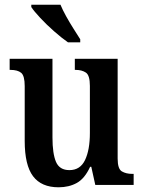

<svg xmlns="http://www.w3.org/2000/svg" viewBox="-20 -786 610 816"><path d="M229 10Q156 10 120.5 -37Q85 -84 85 -187V-420Q85 -464 70 -476.5Q55 -489 24 -489H21V-536H203V-202Q203 -133 218 -98Q233 -63 275 -63Q321 -63 341.5 -106Q362 -149 362 -221V-421Q362 -466 345 -477.5Q328 -489 301 -489H298V-536H480V-112Q480 -68 498 -57.5Q516 -47 542 -47H548V0H385L368 -77H363Q340 -27 306.5 -8.5Q273 10 229 10ZM269 -606Q243 -624 210.5 -652.5Q178 -681 151 -710Q124 -739 113 -756V-766H237Q246 -744 261 -717Q276 -690 292.5 -664Q309 -638 321 -619V-606Z"/></svg>

Font: Noto Serif Condensed SemiBold
Style: Regular
Weight: 600
Width: 3
Designer: Monotype Design Team
Foundry: Monotype Imaging Inc.
Version: Version 2.013